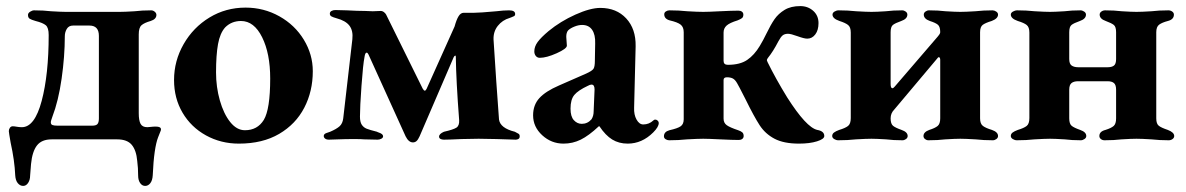

<svg xmlns="http://www.w3.org/2000/svg" viewBox="-20 -458 3899 631"><path d="M30 118Q28 70 15 11Q9 -23 9 -27Q9 -33 12.5 -38Q16 -43 22 -43Q27 -43 35 -41.5Q43 -40 52 -40Q94 -40 117 -126.5Q140 -213 140 -343Q140 -367 130.5 -375Q121 -383 97 -389Q83 -393 77.5 -396.5Q72 -400 72 -409Q72 -415 79 -419.5Q86 -424 92 -424Q123 -424 148 -421Q182 -419 196 -419H374Q390 -419 422 -421Q447 -424 477 -424Q483 -424 488.5 -419.5Q494 -415 494 -409Q494 -395 475 -389Q454 -383 445 -375Q436 -367 436 -345V-86Q436 -62 442 -51Q448 -40 464 -40Q469 -40 476 -41Q483 -42 492 -42Q509 -42 509 -33Q509 -30 508 -28Q506 -23 499.5 -6.5Q493 10 488.5 41Q484 72 482 118Q481 135 474 144Q467 153 457 153Q447 153 440.5 143.5Q434 134 434 119Q434 94 431 71Q428 36 413 18Q398 0 365 0H150Q117 0 101.5 20Q86 40 82 81Q79 114 79 119Q79 133 72.5 143Q66 153 56 153Q46 153 38.5 144Q31 135 30 118ZM283 -45Q296 -45 300.5 -50.5Q305 -56 305 -69V-340Q305 -374 274 -374H220Q206 -374 199.5 -363Q193 -352 193 -339Q193 -273 182.5 -199.5Q172 -126 152 -74Q151 -70 149 -65Q147 -60 147 -56Q147 -49 152.5 -47Q158 -45 169 -45Z M552 0ZM552 -195Q552 -258 583.5 -313Q615 -368 668.5 -400.5Q722 -433 787 -433Q847 -433 898 -404.5Q949 -376 978.5 -327.5Q1008 -279 1008 -224Q1008 -158 980 -104Q952 -50 897.5 -18Q843 14 765 14Q706 14 657 -13Q608 -40 580 -87.5Q552 -135 552 -195ZM847 -64Q868 -99 868 -200Q868 -282 841.5 -335.5Q815 -389 772 -389Q741 -389 720 -368Q703 -349 696.5 -313Q690 -277 690 -220Q690 -172 702.5 -128Q715 -84 736.5 -57Q758 -30 785 -30Q826 -30 847 -64Z M1313 -10 1191 -279Q1188 -285 1185 -285Q1180 -285 1178 -271Q1173 -246 1168 -176Q1163 -106 1163 -75Q1163 -57 1169 -48Q1175 -39 1185 -35Q1195 -31 1219 -25Q1220 -24 1226 -22Q1232 -20 1235.5 -17Q1239 -14 1239 -10Q1239 -5 1233 -2Q1227 1 1221 1L1177 0Q1168 -1 1143 -1Q1115 -1 1091.5 0Q1068 1 1061 1Q1053 1 1048.5 -2.5Q1044 -6 1044 -11Q1044 -18 1053.5 -21Q1063 -24 1065 -25Q1086 -34 1096 -43Q1106 -52 1108 -69L1138 -329Q1141 -357 1128.5 -373.5Q1116 -390 1086 -398Q1075 -401 1069.5 -404Q1064 -407 1064 -413Q1064 -419 1069.5 -422Q1075 -425 1082 -425L1120 -424Q1156 -422 1180 -422L1205 -421L1231 -422Q1237 -422 1242 -418Q1247 -414 1249 -410L1369 -167Q1373 -160 1376 -160Q1379 -160 1382 -166L1474 -371Q1480 -393 1487 -404.5Q1494 -416 1504 -416H1538Q1556 -416 1611 -421Q1635 -424 1653 -424Q1673 -424 1673 -412Q1673 -407 1669.5 -405Q1666 -403 1661.5 -401.5Q1657 -400 1655 -399Q1631 -392 1616 -373Q1601 -354 1602 -328Q1611 -185 1620 -65Q1624 -37 1672 -25Q1680 -21 1684 -18.5Q1688 -16 1688 -10Q1688 -4 1684 -1.5Q1680 1 1675 1L1611 -1L1553 -2L1497 -1Q1455 1 1439 1Q1432 1 1427.5 -1.5Q1423 -4 1423 -9Q1423 -18 1439 -25Q1470 -32 1480 -38.5Q1490 -45 1489 -63Q1479 -193 1478 -272Q1478 -276 1475.5 -275Q1473 -274 1471 -270L1359 -10Q1354 1 1349 5.5Q1344 10 1337 10Q1323 10 1313 -10Z M1732 0ZM1732 -79Q1732 -113 1752.5 -135.5Q1773 -158 1817 -177L1906 -216Q1926 -225 1930.5 -232Q1935 -239 1935 -258L1936 -315Q1937 -344 1926 -360Q1915 -376 1893 -376Q1881 -376 1867.5 -370.5Q1854 -365 1847 -358Q1841 -351 1841 -337Q1841 -330 1842 -322.5Q1843 -315 1843 -308Q1843 -298 1809.5 -283Q1776 -268 1754 -268Q1746 -268 1741 -274Q1736 -280 1736 -289Q1736 -305 1747 -320Q1758 -335 1783 -356Q1822 -388 1871 -410Q1920 -432 1953 -432Q2006 -432 2038 -397.5Q2070 -363 2069 -306L2064 -104Q2063 -81 2072 -65Q2081 -49 2094 -49Q2113 -49 2127 -62Q2130 -65 2133 -65Q2138 -65 2141.5 -61.5Q2145 -58 2145 -54Q2145 -41 2127 -23Q2090 14 2043 14Q2014 14 1992 0.5Q1970 -13 1950 -43H1948Q1915 -12 1888.5 1Q1862 14 1832 14Q1792 14 1762 -13.5Q1732 -41 1732 -79ZM1924 -66Q1931 -77 1931 -92L1934 -164Q1934 -180 1924 -180Q1919 -180 1912 -176Q1880 -161 1867.5 -146Q1855 -131 1855 -101Q1855 -75 1866 -63Q1877 -51 1892 -51Q1911 -51 1924 -66Z M2430 -132 2411 -169Q2409 -173 2402.5 -184.5Q2396 -196 2388.5 -200Q2381 -204 2369 -204Q2358 -204 2358 -195V-68Q2358 -54 2368.5 -46.5Q2379 -39 2406 -30Q2415 -27 2419.5 -23Q2424 -19 2424 -11Q2424 -5 2419.5 -1.5Q2415 2 2408 2Q2389 2 2347 0Q2307 -2 2291 -2Q2274 -2 2238 0Q2210 3 2179 3Q2173 3 2167.5 -0.5Q2162 -4 2162 -10Q2162 -25 2180 -30Q2207 -36 2217 -43Q2227 -50 2227 -66V-352Q2227 -369 2217 -377Q2207 -385 2181 -391Q2163 -396 2163 -411Q2163 -417 2168.5 -420.5Q2174 -424 2180 -424Q2211 -424 2239 -421Q2273 -419 2291 -419Q2308 -419 2346 -421Q2386 -423 2407 -423Q2414 -423 2418.5 -419.5Q2423 -416 2423 -410Q2423 -402 2418.5 -398.5Q2414 -395 2404 -391Q2378 -383 2368 -374Q2358 -365 2358 -351V-258Q2358 -245 2372 -245Q2412 -245 2435.5 -261Q2459 -277 2477 -307Q2489 -327 2498 -346Q2513 -377 2525.5 -395Q2538 -413 2558.5 -425.5Q2579 -438 2610 -438Q2635 -438 2652.5 -422.5Q2670 -407 2670 -382Q2670 -359 2659.5 -345Q2649 -331 2633 -331Q2623 -331 2601 -339Q2579 -347 2570 -347Q2559 -347 2552.5 -342Q2546 -337 2538 -322Q2521 -289 2504 -268Q2501 -264 2500.5 -261.5Q2500 -259 2501.5 -256.5Q2503 -254 2503 -253Q2529 -200 2567 -138Q2630 -39 2666 -31Q2689 -27 2689 -11Q2689 -1 2665 6.5Q2641 14 2606 14Q2556 14 2525.5 -2Q2495 -18 2476.5 -46.5Q2458 -75 2430 -132Z M2715 -11Q2715 -18 2721 -22.5Q2727 -27 2738 -31Q2758 -37 2767 -44Q2776 -51 2776 -70V-351Q2776 -369 2767 -376Q2758 -383 2739 -389Q2716 -397 2716 -410Q2716 -416 2722.5 -420Q2729 -424 2736 -424Q2766 -424 2794 -421Q2828 -419 2844 -419Q2861 -419 2891 -421Q2915 -424 2945 -424Q2951 -424 2956.5 -420Q2962 -416 2962 -410Q2962 -396 2942 -389Q2922 -382 2914.5 -376Q2907 -370 2907 -352V-182Q2907 -168 2913 -168Q2916 -168 2921 -174L3062 -338Q3064 -340 3067 -344.5Q3070 -349 3070 -352Q3070 -370 3062.5 -376.5Q3055 -383 3036 -389Q3016 -396 3016 -410Q3016 -416 3021.5 -420Q3027 -424 3033 -424Q3063 -424 3088 -421Q3120 -419 3136 -419Q3153 -419 3185 -421Q3212 -424 3242 -424Q3248 -424 3254 -420Q3260 -416 3260 -410Q3260 -397 3239 -389Q3219 -383 3210 -376.5Q3201 -370 3201 -352V-69Q3201 -51 3210.5 -44Q3220 -37 3240 -31Q3260 -24 3260 -11Q3260 -5 3254.5 -1Q3249 3 3243 3Q3213 3 3186 0Q3152 -2 3136 -2Q3119 -2 3087 0Q3062 3 3031 3Q3025 3 3020 -1Q3015 -5 3015 -11Q3015 -24 3034 -31Q3053 -37 3061.5 -44Q3070 -51 3070 -69V-262Q3070 -268 3067 -269.5Q3064 -271 3062 -268L2919 -98Q2907 -86 2907 -69Q2907 -51 2915 -44.5Q2923 -38 2943 -31Q2963 -24 2963 -11Q2963 -5 2957.5 -1Q2952 3 2946 3Q2916 3 2892 0Q2860 -2 2844 -2Q2827 -2 2793 0Q2766 3 2735 3Q2728 3 2721.5 -1Q2715 -5 2715 -11Z M3302 -11Q3302 -18 3308 -22.5Q3314 -27 3325 -31Q3345 -37 3354 -44Q3363 -51 3363 -70V-351Q3363 -369 3354 -376Q3345 -383 3325 -389Q3302 -397 3302 -410Q3302 -416 3309 -420Q3316 -424 3323 -424Q3353 -424 3381 -421Q3415 -419 3431 -419Q3446 -419 3478 -421Q3502 -424 3531 -424Q3537 -424 3543 -420Q3549 -416 3549 -410Q3549 -396 3529 -389Q3509 -382 3501.5 -376Q3494 -370 3494 -352V-264Q3494 -248 3502 -242.5Q3510 -237 3524 -237H3620Q3634 -237 3641 -242.5Q3648 -248 3648 -264V-352Q3648 -370 3640.5 -376Q3633 -382 3614 -389Q3594 -396 3594 -410Q3594 -416 3599.5 -420Q3605 -424 3612 -424Q3642 -424 3667 -421Q3699 -419 3715 -419Q3732 -419 3764 -421Q3789 -424 3820 -424Q3827 -424 3832.5 -420Q3838 -416 3838 -410Q3838 -394 3818 -389Q3799 -384 3789.5 -377Q3780 -370 3780 -352V-69Q3780 -51 3788.5 -44.5Q3797 -38 3818 -31Q3839 -23 3839 -11Q3839 -5 3833.5 -1Q3828 3 3821 3Q3791 3 3764 0Q3732 -2 3715 -2Q3698 -2 3666 0Q3641 3 3610 3Q3603 3 3598 -1Q3593 -5 3593 -11Q3593 -26 3613 -31Q3632 -37 3640 -44Q3648 -51 3648 -69V-163Q3648 -179 3641 -185Q3634 -191 3620 -191H3523Q3509 -191 3501.5 -185Q3494 -179 3494 -163V-69Q3494 -51 3502 -44.5Q3510 -38 3530 -31Q3550 -24 3550 -11Q3550 -5 3544 -1Q3538 3 3532 3Q3503 3 3479 0Q3447 -2 3431 -2Q3414 -2 3380 0Q3353 3 3322 3Q3315 3 3308.5 -1Q3302 -5 3302 -11Z"/></svg>

Font: EB Garamond
Style: Bold
Weight: 700
Designer: Georg Duffner and Octavio Pardo
Foundry: Georg Duffner
Version: Version 1.000; ttfautohint (v1.6)